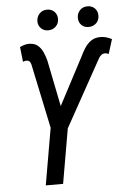

<svg xmlns="http://www.w3.org/2000/svg" viewBox="-59 -922 646 965"><g transform="rotate(-5 264.0 -439.5)"><path d="M277.8 -335.4 219.7 0H132.3L190.4 -335.4ZM233.4 -374.5 366.2 -626.5Q377 -649.9 390.6 -671.1Q404.3 -692.4 423.8 -705.8Q443.4 -719.2 471.7 -718.8Q487.3 -718.8 500.7 -714.6Q514.2 -710.4 527.8 -703.6L504.9 -630.4Q500.5 -632.8 496.1 -634Q491.7 -635.3 486.8 -635.3Q475.1 -635.3 467.5 -628.9Q460 -622.6 454.8 -613.5Q449.7 -604.5 444.8 -595.7L261.2 -264.6L196.8 -266.1ZM194.8 -625 247.6 -362.8 244.6 -265.6 186.5 -264.6 116.7 -595.7Q115.2 -603.5 113.3 -611.8Q111.3 -620.1 106.4 -626.2Q101.6 -632.3 91.8 -632.8Q86.4 -633.3 81.8 -632.1Q77.1 -630.9 72.3 -628.9L64 -704.1Q75.2 -709.5 86.9 -712.9Q98.6 -716.3 111.3 -716.3Q137.7 -715.8 153.8 -702.4Q169.9 -689 179.4 -668.2Q189 -647.5 194.8 -625ZM162.1 -825.7Q162.6 -848.1 177 -863.5Q191.4 -878.9 214.4 -879.4Q237.3 -879.9 252 -865.2Q266.6 -850.6 266.6 -827.6Q266.1 -805.2 251.2 -790.5Q236.3 -775.9 213.9 -775.4Q191.9 -774.9 177 -789.1Q162.1 -803.2 162.1 -825.7ZM366.2 -824.7Q366.2 -847.2 380.6 -862.5Q395 -877.9 418 -878.4Q440.9 -878.9 455.8 -864.3Q470.7 -849.6 470.2 -826.7Q470.2 -804.2 455.3 -789.6Q440.4 -774.9 418 -774.4Q395.5 -773.9 380.9 -787.8Q366.2 -801.8 366.2 -824.7Z"/></g></svg>

Font: Roboto Condensed
Style: Italic
Weight: 400
Italic angle: -12°
Designer: Christian Robertson
Foundry: Google
Version: Version 3.0